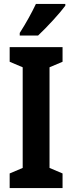

<svg xmlns="http://www.w3.org/2000/svg" viewBox="-20 -953 366 973"><path d="M311 -924V-933H162C141 -889 114 -839 80 -786V-773H173C219 -816 284 -887 311 -924ZM297 0V-74L231 -102V-612L297 -640V-714H29V-640L95 -612V-102L29 -74V0Z"/></svg>

Font: Noto Sans Myanmar UI ExtraCondensed
Style: Bold
Weight: 700
Width: 2
Designer: Monotype Design Team
Foundry: Monotype Imaging Inc.
Version: Version 2.103